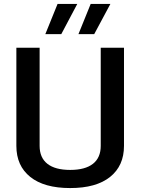

<svg xmlns="http://www.w3.org/2000/svg" viewBox="-20 -942 713 974"><path d="M63 -202V-700H181V-202Q181 -142 220.5 -111Q260 -80 336 -80Q412 -80 451.5 -111Q491 -142 491 -202V-700H609V-202Q609 -101 538.5 -44.5Q468 12 336 12Q204 12 133.5 -44.5Q63 -101 63 -202ZM272 -922H372L291 -769H210ZM440 -922H540L458 -769H378Z"/></svg>

Font: KoHo SemiBold
Style: Regular
Weight: 600
Designer: Cadson Demak & Katatrad Team
Foundry: Cadson Demak Co.,Ltd.
Version: Version 1.000; ttfautohint (v1.6)